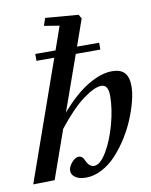

<svg xmlns="http://www.w3.org/2000/svg" viewBox="-83 -787 677 860"><g transform="rotate(-10 255.5 -357.0)"><path d="M0 0 191.4 -542.5H110.4V-573.7H202.6L239.7 -679.7L170.4 -690.9L182.1 -725.1L332 -712.9L342.8 -694.8L300.3 -573.7H400.9V-542.5H289.1L200.2 -291.5Q263.2 -364.7 323.7 -401.4Q384.3 -438 435.5 -438Q473.6 -438 491.7 -418.2Q509.8 -398.4 509.8 -356.9Q509.8 -327.6 500 -289.1Q490.2 -250.5 473.1 -209.5Q456.1 -168.5 430.9 -128.9Q405.8 -89.4 376.7 -58.1Q347.7 -26.9 311.5 -7.8Q275.4 11.2 239.3 11.2Q207.5 11.2 190.4 -1Q173.3 -13.2 173.3 -30.8Q173.3 -48.8 189.7 -67.9Q206.1 -86.9 221.7 -86.9Q238.3 -86.9 246.6 -67.4Q260.7 -34.2 283.2 -34.2Q311 -34.2 340.6 -83.3Q370.1 -132.3 389.2 -202.4Q408.2 -272.5 408.2 -331.5Q408.2 -381.8 376.5 -381.8Q345.7 -381.8 293.5 -343.5Q241.2 -305.2 175.3 -221.7L97.7 -2Z"/></g></svg>

Font: Elstob 14pt SemiBold
Style: Italic
Weight: 600
Italic angle: -20°
Designer: Peter S. Baker
Version: Version 1.015